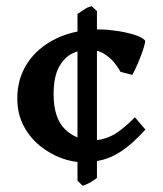

<svg xmlns="http://www.w3.org/2000/svg" viewBox="-20 -579 525 617"><path d="M291.5 -7.3Q283.7 -0.5 270.3 7.1Q256.8 14.6 245.6 18.1L229 1.5V-534.2Q241.7 -542 251.2 -548.8Q260.7 -555.7 274.4 -559.1L291.5 -543.5ZM447.3 -162.6Q408.2 -119.6 375.5 -96.9Q342.8 -74.2 311.8 -65.9Q280.8 -57.6 246.1 -57.6Q213.9 -57.6 177.5 -70.8Q141.1 -84 108.6 -110.1Q76.2 -136.2 55.9 -174.6Q35.6 -212.9 35.6 -263.2Q35.6 -327.1 68.6 -377Q101.6 -426.8 161.6 -455.6Q221.7 -484.4 302.2 -484.4Q322.3 -484.4 352.3 -480.2Q382.3 -476.1 409.4 -468Q436.5 -460 446.3 -448.7Q447.3 -443.8 442.6 -428.2Q438 -412.6 430.7 -394Q423.3 -375.5 416 -359.9Q408.7 -344.2 404.8 -338.4L367.2 -348.1Q361.8 -358.9 348.9 -375.7Q335.9 -392.6 314.7 -406Q293.5 -419.4 262.2 -419.4Q237.3 -419.4 211.9 -407Q186.5 -394.5 169.4 -363.3Q152.3 -332 152.3 -276.4Q152.3 -199.7 188.5 -164.1Q224.6 -128.4 278.8 -128.4Q310.5 -128.4 340.6 -143.6Q370.6 -158.7 413.6 -202.1Z"/></svg>

Font: Dai Banna SIL
Style: Bold
Weight: 700
Designer: Victor Gaultney
Foundry: SIL International
Version: Version 4.000